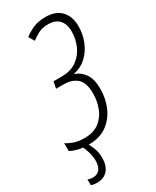

<svg xmlns="http://www.w3.org/2000/svg" viewBox="-263 -787 867 1067"><g transform="rotate(-30 170.0 -253.0)"><path d="M88.4 10.7Q46.4 10.7 18.8 3.4Q-8.8 -3.9 -26.9 -13.7V-64.5Q-6.3 -50.8 21 -41.5Q48.3 -32.2 85.9 -32.2Q145 -32.2 181.4 -60.5Q217.8 -88.9 234.1 -132.8Q250.5 -176.8 250.5 -223.1Q250.5 -292.5 219.2 -320.8Q188 -349.1 134.3 -349.1H85L93.8 -392.1H147Q205.6 -392.1 243.9 -419.9Q282.2 -447.8 301 -491.5Q319.8 -535.2 319.8 -582Q319.8 -628.4 296.4 -655Q272.9 -681.6 225.1 -681.6Q187.5 -681.6 161.9 -668Q136.2 -654.3 116.2 -638.7L94.7 -675.3Q119.6 -694.3 152.8 -709.2Q186 -724.1 232.4 -724.1Q298.8 -724.1 333 -687Q367.2 -649.9 367.2 -587.9Q367.2 -535.2 347.9 -489Q328.6 -442.9 294.4 -411.6Q260.3 -380.4 215.3 -372.1L214.4 -369.1Q250 -357.9 274.2 -323.2Q298.3 -288.6 298.3 -225.1Q298.3 -165.5 275.6 -111.6Q252.9 -57.6 206.3 -23.4Q159.7 10.7 88.4 10.7ZM21.5 217.8Q-2.4 217.8 -15.6 210.4V174.3Q-2.4 180.7 17.6 180.7Q46.4 180.7 61.3 160.9Q76.2 141.1 76.2 108.4Q76.2 79.1 67.9 51.5Q59.6 23.9 47.9 0H80.1Q94.7 21.5 105.2 49.8Q115.7 78.1 115.7 111.3Q115.7 161.1 91.1 189.5Q66.4 217.8 21.5 217.8Z"/></g></svg>

Font: Open Sans Condensed Light
Style: Italic
Weight: 300
Width: 3
Italic angle: -12°
Designer: Monotype Design Team
Foundry: Monotype Imaging Inc.
Version: Version 3.000; ttfautohint (v1.8.4)